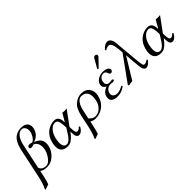

<svg xmlns="http://www.w3.org/2000/svg" viewBox="99 -1697 2933 2933"><g transform="rotate(-45 1566.0 -230.0)"><path d="M136.2 61Q114.7 162.1 96.2 207L10.3 237.8L7.3 220.2Q44.9 156.2 75.7 9.8L173.3 -449.2Q208.5 -610.8 288.6 -663.1Q345.2 -698.7 414.6 -698.2Q504.9 -698.2 535.6 -639.2Q553.2 -604 543 -556.2Q522.9 -462.9 439.5 -418.5Q421.4 -409.2 402.8 -402.8L402.3 -400.9Q492.7 -368.2 513.2 -302.2Q525.9 -259.3 514.2 -204.1Q493.7 -107.4 414.6 -43Q348.6 10.3 273.9 9.8Q188 9.3 153.8 -23.9ZM166 -79.6Q190.4 -18.1 262.2 -13.2Q268.1 -12.7 272.9 -13.2Q335.4 -13.2 392.6 -104Q423.8 -154.8 433.6 -200.2Q452.6 -289.1 416 -344.7Q396.5 -373.5 365.2 -382.8Q335.9 -370.1 314.5 -370.1Q284.2 -370.1 282.7 -393.6Q282.7 -398.4 283.7 -402.8Q290 -426.8 317.9 -428.2Q350.6 -427.7 376 -418Q417 -432.1 451.2 -498.5Q464.8 -524.9 469.2 -545.9Q484.4 -616.7 447.3 -654.8Q427.7 -674.8 399.4 -674.8Q345.7 -674.8 302.7 -614.3Q269.5 -565.9 252.9 -490.2Z M945.3 -182.1 947.8 -127Q950.2 -49.8 983.9 -48.8Q1014.6 -48.8 1037.1 -74.7Q1041 -79.6 1044.4 -84Q1059.1 -83 1065.9 -73.2Q1025.9 -2 981.9 7.8Q972.2 9.8 961.4 9.8Q908.2 7.8 906.2 -86.9L905.8 -124Q826.7 -14.6 760.3 4.4Q740.7 9.8 720.7 9.8Q583.5 9.8 580.6 -117.2Q580.1 -149.4 588.4 -187Q620.6 -337.9 741.2 -395Q792.5 -418.9 844.7 -418.9Q930.2 -418.9 941.4 -320.8Q942.9 -306.2 943.4 -290Q943.4 -280.3 948.7 -289.6Q949.7 -291 950.7 -292L1021.5 -414.1Q1028.3 -414.1 1043.9 -411.6Q1059.6 -409.2 1066.4 -409.2Q1073.7 -409.2 1092.3 -411.6Q1108.9 -414.1 1114.7 -414.1ZM904.8 -211.9 903.8 -231.9Q900.9 -349.6 867.2 -376Q852.5 -386.7 833 -387.2Q771.5 -387.2 721.2 -318.8Q687.5 -272 673.8 -209Q640.6 -51.8 708 -26.9Q719.7 -22.9 732.4 -22.9Q796.4 -24.9 880.4 -172.9Z M1175.3 198.2 1096.2 227.1 1089.8 210Q1124.5 149.9 1154.3 9.8L1193.8 -175.8Q1220.7 -302.2 1275.9 -353Q1282.2 -358.9 1291.5 -366.2Q1355 -418.9 1433.6 -418.9Q1527.8 -418.9 1572.3 -349.6Q1607.4 -293.5 1592.3 -220.2Q1564 -86.4 1457 -25.4Q1394.5 9.8 1321.3 9.8Q1267.1 9.3 1229 -16.1L1213.4 58.1Q1191.4 160.2 1175.3 198.2ZM1517.6 -180.2Q1548.3 -325.2 1471.7 -372.1Q1443.8 -388.7 1408.2 -389.2Q1346.7 -389.2 1305.7 -314.5Q1284.2 -274.4 1272 -217.8L1240.7 -71.8Q1287.6 -16.6 1340.8 -16.1Q1419.9 -16.1 1474.1 -85Q1505.9 -126 1517.6 -180.2Z M1991.2 -680.2Q2017.1 -680.2 2024.4 -659.2Q2026.4 -651.9 2025.4 -645Q2022.5 -634.8 2015.6 -627L1897.9 -504.9Q1890.1 -497.6 1884.3 -497.1Q1873.5 -497.1 1872.6 -506.8Q1872.6 -508.8 1873 -509.8Q1874.5 -514.2 1877 -520L1959.5 -663.1Q1970.2 -679.7 1991.2 -680.2ZM1741.7 -115.2Q1731 -65.4 1773.4 -39.6Q1795.4 -26.9 1822.3 -26.9Q1882.3 -27.3 1948.7 -67.9Q1961.4 -61 1959.5 -47.9Q1884.8 7.8 1803.2 9.8Q1670.9 9.8 1668.5 -77.6Q1668.5 -92.8 1671.4 -107.9Q1685.5 -174.8 1755.9 -208.5Q1768.6 -214.4 1782.2 -219.2V-220.2Q1720.2 -249.5 1732.9 -312Q1742.7 -358.4 1791.5 -389.6Q1837.4 -418.5 1901.4 -418.9Q1974.6 -418.9 2005.9 -382.8Q2019 -366.2 2015.6 -350.1Q2006.8 -316.9 1977.5 -314.9Q1957.5 -314.9 1946.3 -340.3Q1945.3 -342.8 1943.8 -346.2Q1928.7 -395 1890.6 -396Q1833.5 -396 1807.6 -350.1Q1799.8 -335.9 1796.4 -318.8Q1780.8 -245.1 1836.9 -231.4Q1847.2 -229 1857.9 -229Q1858.4 -229 1869.1 -230Q1904.3 -233.9 1908.2 -233.9Q1934.6 -232.4 1932.6 -216.8Q1926.8 -198.2 1899.4 -198.2Q1895.5 -198.2 1877 -200.2Q1856.4 -202.6 1851.6 -203.1Q1790 -203.1 1757.3 -152.8Q1746.1 -135.3 1741.7 -115.2Z M2516.6 -62Q2484.9 -15.1 2442.4 3.9Q2429.2 9.8 2419.4 9.8Q2377.4 9.8 2362.3 -40.5Q2354.5 -67.9 2350.1 -120.1L2330.1 -346.2L2119.6 0Q2075.7 3.4 2045.9 11.2L2024.4 0L2323.7 -415L2317.4 -487.8Q2304.2 -639.2 2245.6 -640.1Q2210.9 -639.6 2173.3 -616.2Q2160.2 -620.1 2159.7 -629.9Q2159.7 -631.3 2159.7 -631.8Q2219.7 -697.3 2266.6 -698.2Q2345.7 -698.2 2356.4 -577.6Q2356.4 -575.7 2356.4 -575.2L2389.6 -204.1Q2400.9 -81.1 2411.6 -61.5Q2420.4 -48.3 2435.5 -47.9Q2472.2 -48.8 2501 -77.1Q2514.6 -72.8 2516.6 -62Z M2962.9 -182.1 2965.3 -127Q2967.8 -49.8 3001.5 -48.8Q3032.2 -48.8 3054.7 -74.7Q3058.6 -79.6 3062 -84Q3076.7 -83 3083.5 -73.2Q3043.5 -2 2999.5 7.8Q2989.7 9.8 2979 9.8Q2925.8 7.8 2923.8 -86.9L2923.3 -124Q2844.2 -14.6 2777.8 4.4Q2758.3 9.8 2738.3 9.8Q2601.1 9.8 2598.1 -117.2Q2597.7 -149.4 2606 -187Q2638.2 -337.9 2758.8 -395Q2810.1 -418.9 2862.3 -418.9Q2947.8 -418.9 2959 -320.8Q2960.4 -306.2 2960.9 -290Q2960.9 -280.3 2966.3 -289.6Q2967.3 -291 2968.3 -292L3039.1 -414.1Q3045.9 -414.1 3061.5 -411.6Q3077.1 -409.2 3084 -409.2Q3091.3 -409.2 3109.9 -411.6Q3126.5 -414.1 3132.3 -414.1ZM2922.4 -211.9 2921.4 -231.9Q2918.5 -349.6 2884.8 -376Q2870.1 -386.7 2850.6 -387.2Q2789.1 -387.2 2738.8 -318.8Q2705.1 -272 2691.4 -209Q2658.2 -51.8 2725.6 -26.9Q2737.3 -22.9 2750 -22.9Q2814 -24.9 2897.9 -172.9Z"/></g></svg>

Font: Linux Libertine Display Slanted O
Style: Slanted
Weight: 400
Designer: Philipp H. Poll
Foundry: Philipp H. Poll
Version: Version 5.0.9